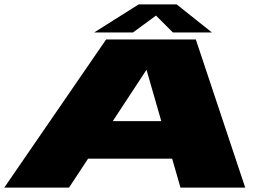

<svg xmlns="http://www.w3.org/2000/svg" viewBox="-20 -855 1234 875"><path d="M-0.5 0 463.5 -675H872.5L1097.5 0H802.5L764.5 -132H381.5L294.5 0ZM494 -303H715L648 -536H647ZM409 -707 612 -835H785L946 -707H768L691 -784L586 -707Z"/></svg>

Font: Anybody UltraExpanded Black
Style: Italic
Weight: 900
Width: 9
Italic angle: -10°
Designer: Tyler Finck
Foundry: Etcetera Type Company
Version: Version 1.010; ttfautohint (v1.8.3) -l 8 -r 50 -G 200 -x 14 